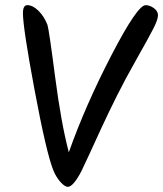

<svg xmlns="http://www.w3.org/2000/svg" viewBox="-20 -738 633 745"><path d="M545 -718Q561 -718 577 -706.5Q593 -695 593 -678.5Q593 -662 574.5 -626Q556 -590 511 -510.5Q466 -431 434 -367Q402 -303 373.5 -241.5Q345 -180 328.5 -143.5Q312 -107 296 -74Q264 -13 243 -13Q231 -13 214 -32.5Q197 -52 187 -77Q160 -144 114.5 -387Q69 -630 69 -687Q69 -718 86 -718Q107 -718 129 -696.5Q151 -675 164 -642Q170 -624 193.5 -442.5Q217 -261 247 -147Q311 -328 412 -523Q513 -718 545 -718Z"/></svg>

Font: Kalam
Style: Regular
Weight: 400
Designer: Lipi Raval (Devanagari and Latin), Jonny Pinhorn (Latin)
Foundry: Indian Type Foundry
Version: Version 2.001;PS 1.0;hotconv 1.0.79;makeotf.lib2.5.61930; tt